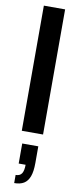

<svg xmlns="http://www.w3.org/2000/svg" viewBox="-110 -759 444 1094"><g transform="rotate(10 111.5 -211.5)"><path d="M50 0V-724H173V0ZM59 301V254Q84 254 94.5 237.5Q105 221 105 187H65V71H158V167Q158 217 147 246Q136 275 114.5 288Q93 301 59 301Z"/></g></svg>

Font: Archivo Condensed
Style: Bold
Weight: 700
Width: 3
Designer: Hector Gatti
Foundry: Omnibus-Type
Version: Version 2.001